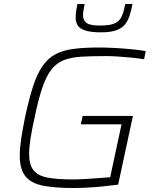

<svg xmlns="http://www.w3.org/2000/svg" viewBox="-20 -934 781 962"><path d="M347 8Q256 8 196.5 -3.5Q137 -15 108 -50Q79 -85 79 -155Q79 -191 86 -238Q93 -285 105 -344Q125 -438 145.5 -501Q166 -564 193 -603Q220 -642 257.5 -662Q295 -682 348.5 -689Q402 -696 476 -696Q515 -696 558 -693.5Q601 -691 641.5 -687Q682 -683 710 -678L702 -637Q671 -642 636 -645.5Q601 -649 568.5 -651Q536 -653 513 -653Q441 -653 388.5 -650Q336 -647 299.5 -632.5Q263 -618 237.5 -585.5Q212 -553 192 -494.5Q172 -436 153 -344Q140 -285 133 -240.5Q126 -196 126 -162Q126 -109 147.5 -81.5Q169 -54 217 -44.5Q265 -35 346 -35Q371 -35 405 -37Q439 -39 473.5 -41.5Q508 -44 532 -46L589 -311H385L394 -353H646L572 -9Q536 -4 496 0Q456 4 418 6Q380 8 347 8ZM486 -772Q436 -772 408 -781Q380 -790 369.5 -806.5Q359 -823 359 -845Q359 -861 361.5 -878.5Q364 -896 368 -914H404Q401 -897 398.5 -883Q396 -869 396 -857Q396 -832 413.5 -819Q431 -806 482 -806Q533 -806 557 -818Q581 -830 591 -854.5Q601 -879 608 -914H644Q638 -883 630 -857.5Q622 -832 607 -812.5Q592 -793 563 -782.5Q534 -772 486 -772Z"/></svg>

Font: Saira SemiExpanded ExtraLight
Style: Italic
Weight: 250
Width: 6
Italic angle: -12°
Designer: Hector Gatti with collaboration of the Omnibus-Type team
Foundry: Omnibus-Type
Version: Version 1.101